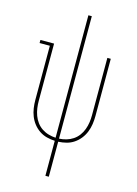

<svg xmlns="http://www.w3.org/2000/svg" viewBox="-138 -808 775 1086"><g transform="rotate(15 250.0 -265.0)"><path d="M240 205V0Q216 -1 192.5 -7Q169 -13 149 -26.5Q129 -40 114 -59Q99 -78 90 -100.5Q81 -123 77.5 -147Q74 -171 74 -195V-512H14V-530H94V-195Q94 -173 97 -152Q100 -131 107.5 -110.5Q115 -90 128 -72.5Q141 -55 159 -43Q177 -31 198 -25Q219 -19 240 -18V-735H260V-18Q281 -19 302 -25Q323 -31 341 -43Q359 -55 372 -72.5Q385 -90 392.5 -110.5Q400 -131 403 -152Q406 -173 406 -195V-530H426V-195Q426 -171 422.5 -147Q419 -123 410 -100.5Q401 -78 386 -59Q371 -40 351 -26.5Q331 -13 307.5 -7Q284 -1 260 0V205Z"/></g></svg>

Font: Iosevka Slab Thin
Style: Regular
Weight: 100
Monospace: yes
Designer: Belleve Invis
Foundry: Belleve Invis
Version: Version 11.1.0; ttfautohint (v1.8.3)